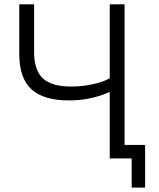

<svg xmlns="http://www.w3.org/2000/svg" viewBox="-20 -730 731 885"><path d="M554.2 -62H648.9V134.8H586.9V0H485.8V-306.2Q397.9 -267.1 298.8 -267.1Q180.2 -267.1 124.5 -318.8Q68.8 -370.6 68.8 -481.9V-710H137.2V-490.2Q137.2 -406.7 177.5 -368.9Q217.8 -331.1 309.1 -331.1Q358.9 -331.1 407 -341.6Q455.1 -352.1 485.8 -369.1V-710H554.2Z"/></svg>

Font: Rawline
Style: Regular
Weight: 400
Designer: Matt McInerney, Pablo Impallari, Rodrigo Fuenzalida
Foundry: Matt McInerney, Pablo Impallari, Rodrigo Fuenzalida
Version: Version 4.020;PS 004.020;hotconv 1.0.88;makeotf.lib2.5.64775